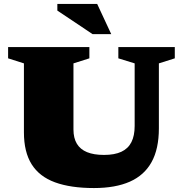

<svg xmlns="http://www.w3.org/2000/svg" viewBox="-20 -936 924 971"><path d="M661 -299V-615.5L578.5 -641V-698H864V-641L783.5 -615.5V-287Q783.5 -183 746.5 -116.2Q709.5 -49.5 636.5 -17.2Q563.5 15 455 15Q337 15 258 -14Q179 -43 140 -105.2Q101 -167.5 101 -266.5V-615.5L21 -641V-698H432V-641L351.5 -615.5V-281Q351.5 -237.5 368.8 -209Q386 -180.5 420.2 -166.5Q454.5 -152.5 506 -152.5Q559.5 -152.5 593.8 -168.5Q628 -184.5 644.5 -217Q661 -249.5 661 -299ZM542.5 -763.5H448L270 -882.5V-916H471.5Z"/></svg>

Font: Newsreader 9pt ExtraBold
Style: Regular
Weight: 800
Designer: Hugues Gentile
Foundry: Production Type
Version: Version 1.003